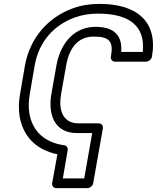

<svg xmlns="http://www.w3.org/2000/svg" viewBox="-20 -766 806 987"><path d="M375 -82H454L413 151H303L328 6C330 -6 323 -17 311 -19C204 -34 146 -96 131 -183C126 -213 127 -246 133 -282L158 -428C180 -555 260 -638 364 -676C400 -689 439 -696 483 -696C649 -696 727 -630 714 -499H603C610 -584 566 -628 471 -628C350 -628 287 -528 270 -429L244 -282C226 -178 260 -82 375 -82ZM550 -474C548 -463 556 -449 571 -449H731C742 -449 758 -459 761 -474C793 -656 683 -746 492 -746C443 -746 397 -739 354 -723C230 -678 134 -574 108 -428L83 -282C76 -241 75 -203 81 -167C98 -69 162 4 275 27L248 176C246 187 254 201 269 201H430C441 201 456 191 459 176L509 -107C511 -118 503 -132 488 -132H384C364 -132 347 -136 335 -143C297 -165 282 -211 294 -282L320 -429C335 -517 379 -578 462 -578C545 -578 564 -551 550 -474Z"/></svg>

Font: Asimov
Style: WidOuIt
Weight: 500
Designer: Google
Version: Version 2.000980; 2014